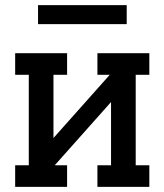

<svg xmlns="http://www.w3.org/2000/svg" viewBox="-20 -727 640 747"><path d="M39 0V-84H92V-436H39V-520H241V-436H188V-190L407 -436H359V-520H561V-436H508V-84H561V0H359V-84H412V-330L193 -84H241V0ZM128 -633V-707H473V-633Z"/></svg>

Font: Iosevka HT Medium Extended
Style: Regular
Weight: 500
Width: 7
Monospace: yes
Designer: Belleve Invis
Foundry: Belleve Invis
Version: Version 32.3.0; ttfautohint (v1.8.4)